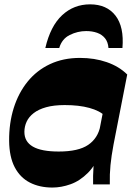

<svg xmlns="http://www.w3.org/2000/svg" viewBox="-20 -828 609 862"><path d="M451.8 -307Q427.8 -330.8 381.3 -343.5Q334.8 -356.3 270.5 -356.3Q221.5 -356.3 187.1 -346.6Q152.8 -337 131.1 -320.1Q109.5 -303.3 99.6 -281.8Q89.7 -260.3 89.5 -236.5Q89.2 -192 127.4 -169.9Q165.5 -147.7 243.7 -147.7Q332 -147.7 375.8 -177.5Q419.5 -207.2 430.5 -262.5L434.3 -152.7Q411.8 -89.3 375.3 -52.5Q338.8 -15.8 297 -0.9Q255.3 14 215.3 14Q157.5 14 113.9 -8.4Q70.3 -30.8 46 -77.3Q21.8 -123.8 21 -195.5Q20.3 -275 41.6 -343Q63 -411 104 -461.6Q145 -512.2 204.4 -540.1Q263.8 -568 339 -568Q404.5 -568 459.6 -548.9Q514.7 -529.7 551.2 -493.5ZM398 0Q397 -38 399.8 -78.7Q402.5 -119.5 410.3 -161L476 -498.8L551.2 -493.5L489.7 -179Q480 -127.3 476 -86.5Q472 -45.8 473 0ZM384.5 -808.5Q459.3 -808.5 498.5 -757.9Q537.7 -707.2 529.7 -612.5H467Q465 -639.5 451.4 -656.3Q437.8 -673 415.9 -680.8Q394 -688.5 367 -688.5Q328.5 -688.5 293.1 -670.9Q257.8 -653.3 246 -612.5H183.5Q206.5 -711 258.9 -759.7Q311.3 -808.5 384.5 -808.5Z"/></svg>

Font: Savate ExtraLight
Style: Italic
Weight: 200
Italic angle: -11°
Designer: Max Esnée
Foundry: Plomb Type
Version: Version 2.000